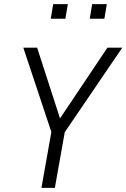

<svg xmlns="http://www.w3.org/2000/svg" viewBox="-20 -911 613 931"><path d="M573 -680 294 -270 246 0H181L229 -271L93 -680H160L271 -337L501 -680ZM297 -820H226L238 -891H309ZM486 -820H415L427 -891H498Z"/></svg>

Font: Inria Sans Light
Style: Italic
Weight: 300
Italic angle: -10°
Designer: Black Foundry Team
Foundry: Black Foundry
Version: Version 1.2; ttfautohint (v1.8.3)